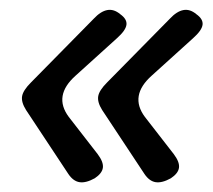

<svg xmlns="http://www.w3.org/2000/svg" viewBox="-20 -452 434 391"><path d="M188 -228Q178 -244 180 -256Q182 -268 198 -284L326 -414Q340 -429 353.5 -431.5Q367 -434 380 -423Q394 -413 392.5 -401.5Q391 -390 373 -374L289 -298Q243 -257 275 -214L334 -138Q346 -122 344.5 -110.5Q343 -99 328 -89Q310 -79 297 -81Q284 -83 274 -98ZM33 -228Q23 -244 25 -256Q27 -268 43 -284L171 -414Q185 -429 198.5 -431.5Q212 -434 225 -423Q239 -413 237.5 -401.5Q236 -390 218 -374L134 -298Q88 -257 120 -214L179 -138Q191 -122 189.5 -110.5Q188 -99 173 -89Q155 -79 142 -81Q129 -83 119 -98Z"/></svg>

Font: Winky Sans Light
Style: Italic
Weight: 300
Italic angle: -8.97852°
Designer: Simon Atzbach
Foundry: typofactur
Version: Version 1.205